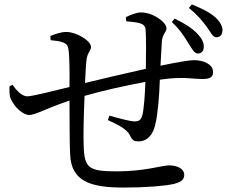

<svg xmlns="http://www.w3.org/2000/svg" viewBox="-20 -820 1040 865"><path d="M827 -628C844 -602 854 -580 870 -579C885 -578 897 -587 898 -607C899 -626 892 -644 870 -667C847 -692 815 -713 767 -736L754 -721C792 -685 810 -656 827 -628ZM911 -700C929 -676 937 -653 954 -652C971 -652 981 -662 982 -681C984 -698 974 -720 950 -742C925 -764 894 -780 844 -800L831 -784C870 -753 891 -726 911 -700ZM549 -724C572 -722 592 -720 608 -716C626 -711 635 -702 636 -686C639 -645 638 -568 637 -510C550 -491 433 -463 363 -446C365 -488 367 -524 369 -545C373 -585 390 -590 390 -608C390 -637 324 -676 279 -676C253 -676 228 -666 207 -658L208 -639C227 -637 251 -635 266 -628C282 -621 287 -614 290 -586C293 -554 294 -494 293 -428C224 -411 125 -386 103 -386C79 -386 54 -412 37 -438L23 -432C22 -411 22 -390 28 -376C44 -338 83 -302 112 -302C139 -302 182 -329 293 -367C294 -274 293 -180 296 -124C301 -5 384 25 536 25C637 25 721 18 762 9C796 0 810 -10 810 -32C810 -61 777 -75 741 -75C712 -75 631 -48 507 -48C380 -48 360 -62 357 -163C355 -207 357 -302 361 -388C433 -409 541 -434 635 -451C633 -398 629 -329 621 -300C614 -277 603 -273 587 -273C568 -273 518 -286 473 -299L466 -279C506 -260 551 -241 566 -209C576 -187 586 -183 603 -183C644 -183 670 -213 680 -261C691 -305 698 -392 700 -461L741 -466C817 -473 851 -464 893 -464C923 -464 940 -471 940 -495C940 -531 897 -549 853 -549C834 -549 780 -540 703 -524L709 -631C711 -666 730 -675 730 -692C730 -721 668 -764 616 -764C595 -764 571 -754 547 -743Z"/></svg>

Font: Noto Serif TC Medium
Style: Regular
Weight: 500
Designer: Ryoko NISHIZUKA 西塚涼子 (kana & ideographs); Frank Grießhammer (Latin, Greek & Cyrillic); Wenlong ZHANG 张文龙 (bopomofo); San
Foundry: Adobe
Version: Version 2.001;hotconv 1.1.0;makeotfexe 2.6.0